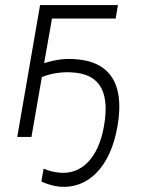

<svg xmlns="http://www.w3.org/2000/svg" viewBox="-20 -540 560 757"><path d="M48 0H104L145 -236C180 -251 226 -258 271 -254C357 -247 417 -197 390 -43C368 85 300 148 217 141C190 139 172 133 152 125L143 176C167 186 191 194 215 196C326 206 415 120 443 -41C476 -229 395 -297 284 -306C237 -311 195 -304 154 -291L185 -467H436L445 -520H138Z"/></svg>

Font: Fixel Display Light
Style: Italic
Weight: 300
Italic angle: -10°
Designer: AlfaBravo + MacPaw
Foundry: Kyrylo Tkachov, Marchela Mozhyna, Serhii Makarenko, Maria Weinstein, Zakhar Kryvoshyya
Version: Version 1.210;Glyphs 3.2 (3217)